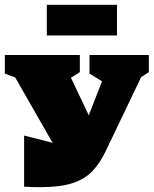

<svg xmlns="http://www.w3.org/2000/svg" viewBox="-34 -772 637 796"><path d="M160 -625V-752H451V-625ZM66 2V-210L184 -180L29 -451L-14 -467V-544H297V-473Q279 -461 260 -450L334 -294L389 -435L337 -467V-544H583V-473Q567 -462 551 -452L403 -143Q380 -95 348.5 -62Q317 -29 266 -12.5Q215 4 132 4Q116 4 99.5 3.5Q83 3 66 2Z"/></svg>

Font: Piazzolla SC Black
Style: Regular
Weight: 900
Designer: Juan Pablo del Peral
Foundry: Huerta Tipografica
Version: Version 1.330